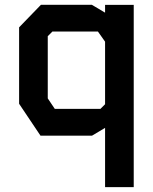

<svg xmlns="http://www.w3.org/2000/svg" viewBox="-20 -568 640 804"><path d="M151.5 -548 60 -453.5V-133.5L149.5 0H365.5L420 -32.5V215.5H540V-547.5H420V-515L364.5 -548ZM180 -156V-416.5L199.5 -436H390L420 -393.5V-131.5L400.5 -112H209.5Z"/></svg>

Font: Kode
Style: Regular
Weight: 400
Monospace: yes
Designer: Isa Ozler
Foundry: Kadena LLC
Version: Version 1.000;gftools[0.9.28]